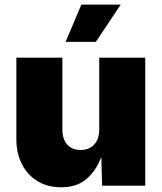

<svg xmlns="http://www.w3.org/2000/svg" viewBox="-20 -792 689 819"><path d="M240.2 6.8Q182.6 6.8 139.6 -19.5Q96.7 -45.9 73.2 -92.3Q49.8 -138.7 49.8 -198.2V-545.9H246.1V-239.3Q246.1 -198.7 266.6 -175.5Q287.1 -152.3 324.2 -152.3Q360.4 -152.3 381.8 -175.5Q403.3 -198.7 403.3 -239.3V-545.9H599.6V0H415.5L412.1 -123Q392.1 -67.4 351.1 -30.3Q310.1 6.8 240.2 6.8ZM259.8 -613.3 327.1 -772.5H495.1L388.7 -613.3Z"/></svg>

Font: Inter Black
Style: Regular
Weight: 900
Designer: Rasmus Andersson
Foundry: rsms
Version: Version 4.000;git-a52131595